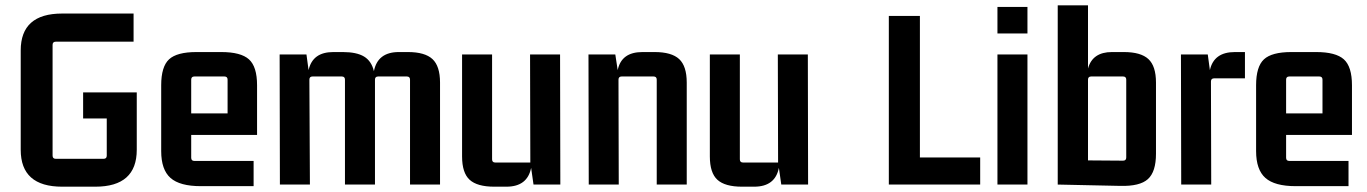

<svg xmlns="http://www.w3.org/2000/svg" viewBox="-20 -695 5149 723"><path d="M339 8H214Q58 8 58 -131V-505Q58 -644 214 -644H483V-538H190Q178 -538 178 -526V-109Q178 -97 190 -97H370Q382 -97 382 -109V-249H293V-347H495V-131Q495 8 339 8Z M935 6H736Q657 6 622 -25Q587 -56 587 -126V-374Q587 -444 616.5 -471.5Q646 -499 720 -499H813Q887 -499 917.5 -471.5Q948 -444 948 -374V-187H700V-101Q700 -89 712 -89H935ZM712 -407Q700 -407 700 -395V-268H837V-395Q837 -407 825 -407Z M1235 -499H1271Q1323 -499 1351 -482Q1379 -465 1388 -427Q1402 -499 1482 -499H1516Q1580 -499 1608.5 -472.5Q1637 -446 1637 -384V0H1524V-395Q1524 -407 1512 -407H1404Q1392 -407 1392 -395V-394V-384V0H1279V-395Q1279 -407 1267 -407H1157Q1145 -407 1145 -395L1147 0H1034L1033 -490H1134L1142 -431Q1157 -499 1235 -499Z M1887 8H1841Q1777 8 1748.5 -18Q1720 -44 1720 -106V-490H1833V-95Q1833 -83 1845 -83H1977L1976 -490H2089L2090 0H1989L1980 -63Q1966 8 1887 8Z M2399 -499H2445Q2509 -499 2537.5 -472.5Q2566 -446 2566 -384V0H2453V-395Q2453 -407 2441 -407H2321Q2309 -407 2309 -395L2310 0H2197L2196 -490H2297L2306 -431Q2320 -499 2399 -499Z M2820 8H2774Q2710 8 2681.5 -18Q2653 -44 2653 -106V-490H2766V-95Q2766 -83 2778 -83H2910L2909 -490H3022L3023 0H2922L2913 -63Q2899 8 2820 8Z M3671 -102V0H3327V-635H3444V-102Z M3849 -569H3736V-669H3849ZM3849 0H3736V-490H3849Z M4198 5 3963 0V-675H4077V-437Q4094 -499 4167 -499H4212Q4276 -499 4304.5 -472.5Q4333 -446 4333 -384V-116Q4333 -48 4302.5 -20.5Q4272 7 4198 5ZM4077 -395V-91L4209 -90Q4221 -90 4221 -102V-395Q4221 -407 4209 -407H4089Q4077 -407 4077 -395Z M4630 -499H4668V-400H4552Q4540 -400 4540 -388L4541 0H4428L4427 -490H4528L4536 -431Q4551 -499 4630 -499Z M5058 6H4859Q4780 6 4745 -25Q4710 -56 4710 -126V-374Q4710 -444 4739.5 -471.5Q4769 -499 4843 -499H4936Q5010 -499 5040.5 -471.5Q5071 -444 5071 -374V-187H4823V-101Q4823 -89 4835 -89H5058ZM4835 -407Q4823 -407 4823 -395V-268H4960V-395Q4960 -407 4948 -407Z"/></svg>

Font: Gemunu Libre
Style: Bold
Weight: 700
Designer: Puspanada Ekanayake, Sola Matas, Pathum Egodawatta, Kosala Senevirathne
Foundry: mooniak
Version: Version 1.100